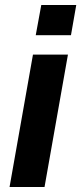

<svg xmlns="http://www.w3.org/2000/svg" viewBox="-20 -743 323 763"><path d="M122 -603 144 -723H283L262 -603ZM18 0 111 -526H250L157 0Z"/></svg>

Font: Archivo SemiBold
Style: Bold Italic
Weight: 700
Italic angle: -10°
Version: Version 2.001